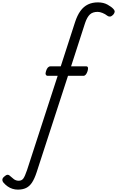

<svg xmlns="http://www.w3.org/2000/svg" viewBox="-303 -1059 987 1618"><path d="M-153 539Q-176 539 -198 532Q-220 525 -238.5 512Q-257 499 -272 482Q-284 468 -283 454.5Q-282 441 -267 429Q-252 415 -240.5 414Q-229 413 -217 425Q-204 437 -186.5 450.5Q-169 464 -145 464Q-120 464 -106.5 445.5Q-93 427 -75 374L183 -420H99Q88 -420 83 -430Q78 -440 85 -460Q97 -500 123 -500H209L329 -871Q348 -930 375 -967Q402 -1004 438.5 -1021.5Q475 -1039 522 -1039Q569 -1039 603 -1020Q637 -1001 652 -984Q666 -969 663 -957Q660 -945 650 -934Q637 -921 625 -919.5Q613 -918 602 -926Q583 -941 560.5 -950Q538 -959 520 -959Q478 -959 454.5 -937Q431 -915 414 -865L296 -500H423Q447 -500 435 -460Q422 -420 400 -420H270L6 392Q-12 447 -33 479Q-54 511 -83 525Q-112 539 -153 539Z"/></svg>

Font: Playwrite CO
Style: Regular
Weight: 400
Designer: Veronika Burian, José Scaglione
Foundry: TypeTogether
Version: Version 1.000